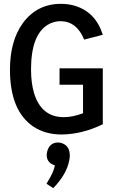

<svg xmlns="http://www.w3.org/2000/svg" viewBox="-20 -692 603 1006"><path d="M518.6 -41V-334H292V-248H415V-98.6Q360.4 -78.1 314.5 -78.1Q196.3 -78.1 158.2 -205.1Q142.6 -257.8 142.6 -328.1Q142.6 -508.8 230.5 -562.5Q261.7 -581.1 298.8 -581.1Q382.8 -579.1 420.9 -484.4L518.6 -509.8Q481.4 -627.9 374 -661.1Q338.9 -671.9 299.8 -671.9Q174.8 -671.9 100.6 -572.3Q32.2 -478.5 32.2 -327.1Q32.2 -111.3 155.3 -28.3Q217.8 12.7 302.7 12.7Q410.2 11.7 518.6 -41ZM345.7 124Q345.7 73.2 305.7 58.6Q294.9 54.7 284.2 54.7Q247.1 54.7 231.4 88.9Q225.6 103.5 224.6 119.1Q224.6 158.2 260.7 171.9Q264.6 173.8 267.6 174.8Q261.7 209 226.6 265.6Q224.6 268.6 223.6 270.5L258.8 293.9Q329.1 221.7 342.8 148.4Q345.7 134.8 345.7 124Z"/></svg>

Font: Yaldevi Colombo SemiBold
Style: Regular
Weight: 600
Designer: Sol Matas, Denzil Rajitha, Kosala Senevirathne and Pathum Egodawatta
Foundry: Mooniak
Version: Version 1.020 ; ttfautohint (v1.6)